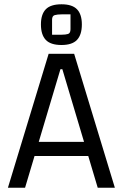

<svg xmlns="http://www.w3.org/2000/svg" viewBox="-20 -876 573 896"><path d="M17 0 207 -625H326L516 0H436L271 -553H262L97 0ZM104 -148V-214H431V-148ZM267 -666Q216 -666 193.5 -690Q171 -714 171 -762Q171 -809 193.5 -832.5Q216 -856 267 -856Q317 -856 339.5 -832.5Q362 -809 362 -762Q362 -714 339.5 -690Q317 -666 267 -666ZM223 -714H267Q286 -714 297.5 -717.5Q309 -721 309 -740V-809H268Q248 -809 235.5 -805.5Q223 -802 223 -784Z"/></svg>

Font: Changa ExtraLight Light
Style: Regular
Weight: 300
Version: Version 3.002; ttfautohint (v1.8.2)